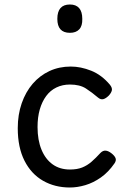

<svg xmlns="http://www.w3.org/2000/svg" viewBox="-20 -815 559 854"><path d="M291 19Q224 19 171.5 -11Q119 -41 89 -100Q59 -159 59 -245Q59 -305 76.5 -355.5Q94 -406 125.5 -442.5Q157 -479 200 -499Q243 -519 295 -519Q339 -519 385.5 -500.5Q432 -482 469 -438Q480 -424 477.5 -413Q475 -402 464 -390Q451 -377 439.5 -374Q428 -371 416 -381Q389 -404 362 -421.5Q335 -439 291 -439Q258 -439 231 -426Q204 -413 185.5 -388Q167 -363 157 -328.5Q147 -294 147 -250Q147 -192 164.5 -149.5Q182 -107 214 -84Q246 -61 291 -61Q323 -61 345.5 -70Q368 -79 387 -95.5Q406 -112 427 -135Q438 -146 450 -145Q462 -144 476 -133Q490 -122 494 -111.5Q498 -101 489 -88Q462 -49 428.5 -25.5Q395 -2 359.5 8.5Q324 19 291 19ZM291 -669Q263 -669 249 -684.5Q235 -700 235 -731Q235 -763 249 -779Q263 -795 291 -795Q318 -795 332 -779Q346 -763 346 -731Q347 -700 332.5 -684.5Q318 -669 291 -669Z"/></svg>

Font: Playwrite ES
Style: Regular
Weight: 400
Designer: Veronika Burian, José Scaglione
Foundry: TypeTogether
Version: Version 1.002